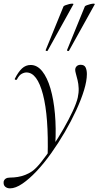

<svg xmlns="http://www.w3.org/2000/svg" viewBox="-74 -751 540 1052"><path d="M-19 281Q-35 281 -45.5 272Q-56 263 -54 244Q-48 222 -19 222Q2 222 23.5 218.5Q45 215 65 207Q85 199 101 188Q123 173 152 136.5Q181 100 213 52.5Q245 5 274 -45.5Q303 -96 324 -141Q345 -186 352 -216Q358 -243 357 -267.5Q356 -292 351 -312Q346 -332 342 -346.5Q338 -361 338 -368Q338 -380 346 -388Q354 -396 368 -396Q388 -396 395 -381.5Q402 -367 402 -345Q402 -308 386.5 -257Q371 -206 343.5 -146.5Q316 -87 281 -27Q246 33 206.5 88.5Q167 144 126.5 187Q86 230 48.5 255.5Q11 281 -19 281ZM187 108Q193 -112 161.5 -233Q130 -354 71 -354Q58 -354 44 -346Q30 -338 19 -316Q17 -312 11.5 -313.5Q6 -315 7 -319Q26 -357 46.5 -376Q67 -395 94 -395Q130 -395 157.5 -360.5Q185 -326 202.5 -266Q220 -206 227 -127.5Q234 -49 229 40ZM187 -473Q185 -470 180 -472Q175 -474 176 -476L274 -716Q276 -719 285 -722.5Q294 -726 304.5 -728.5Q315 -731 322.5 -731Q330 -731 328 -727ZM304 -473Q302 -470 297 -472Q292 -474 293 -476L391 -716Q393 -719 402 -722.5Q411 -726 421.5 -728.5Q432 -731 439.5 -731Q447 -731 445 -727Z"/></svg>

Font: Cormorant Infant Light
Style: Italic
Weight: 300
Italic angle: -10°
Designer: Christian Thalmann (Catharsis Fonts)
Foundry: Catharsis Fonts
Version: Version 4.001